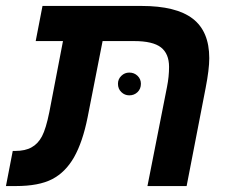

<svg xmlns="http://www.w3.org/2000/svg" viewBox="-40 -626 778 646"><path d="M209 -96.7Q180.2 -46.4 135.5 -23.2Q90.8 0 13.2 0H-20L2.9 -118.2H11.2Q45.4 -118.2 66.4 -130.4Q87.9 -142.1 101.3 -167.5Q114.7 -192.9 126 -249L171.9 -487.8H80.1L103 -606H436Q552.7 -606 608.4 -563.2Q664.1 -520.5 664.1 -430.2Q664.1 -392.6 651.9 -330.1L587.9 0H456.1L522 -334Q528.8 -368.2 528.8 -400.9Q528.8 -445.3 501.5 -466.6Q474.1 -487.8 411.1 -487.8H305.2L254.9 -231.9Q238.3 -148.4 209 -96.7ZM356.9 -344.2Q356.9 -359.9 368.2 -370.8Q379.4 -381.8 395 -381.8Q411.6 -381.8 422.9 -370.8Q434.1 -359.9 434.1 -344.2Q434.1 -327.1 422.9 -316.2Q411.6 -305.2 395 -305.2Q379.4 -305.2 368.2 -316.2Q356.9 -327.1 356.9 -344.2Z"/></svg>

Font: Arimo
Style: Italic
Weight: 400
Italic angle: -12°
Designer: Steve Matteson
Foundry: Monotype Imaging Inc.
Version: Version 1.33